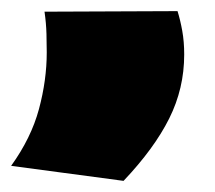

<svg xmlns="http://www.w3.org/2000/svg" viewBox="-33 -132 386 345"><path d="M47 -111 286 -112Q291 -96 294.5 -76.5Q298 -57 298 -34Q298 27 271 81Q244 135 189 193L-13 166Q23 116 37 64Q51 12 51 -38Q51 -52 50.5 -71Q50 -90 47 -111Z"/></svg>

Font: Georama Expanded Black
Style: Regular
Weight: 900
Width: 7
Designer: Jean-Baptiste Levee
Foundry: Production Type
Version: Version 1.000